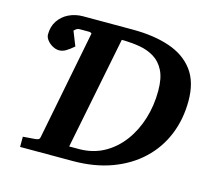

<svg xmlns="http://www.w3.org/2000/svg" viewBox="-98 -788 995 904"><g transform="rotate(15 400.0 -335.5)"><path d="M72.3 0V-49.8L128.9 -54.2Q141.1 -55.2 146.7 -57.9Q152.3 -60.5 154.3 -70.8L258.3 -600.1Q259.3 -604.5 254.2 -606.2Q249 -607.9 245.1 -607.9H198.2Q189.9 -607.9 182.9 -602.5Q175.8 -597.2 173.3 -594.2L201.2 -523.9Q180.2 -505.9 164.1 -496.3Q147.9 -486.8 131.3 -486.8Q115.7 -486.8 99.6 -495.6Q83.5 -504.4 72.8 -518.1Q62 -531.7 62 -545.9Q62 -584.5 80.8 -612.5Q99.6 -640.6 131.1 -655.8Q162.6 -670.9 200.2 -670.9H441.9Q544.9 -670.9 621.3 -645Q697.8 -619.1 740 -562.7Q782.2 -506.3 782.2 -414.1Q782.2 -324.7 751.2 -249Q720.2 -173.3 661.1 -117.7Q602.1 -62 518.1 -31Q434.1 0 328.1 0ZM294.9 -62H346.2Q411.6 -63 464.4 -92Q517.1 -121.1 554.7 -171.4Q592.3 -221.7 612.3 -286.4Q632.3 -351.1 632.3 -422.9Q632.3 -484.9 613.5 -521.7Q594.7 -558.6 563.2 -577.6Q531.7 -596.7 493.7 -603.3Q455.6 -609.9 417 -610.8H404.3Z"/></g></svg>

Font: Charis
Style: Bold Italic
Weight: 700
Italic angle: -11°
Designer: Walt Agee, Miriam Martin, Annie Olsen, Victor Gaultney, Lorna Priest, Alan Ward, Bob Hallissy, Martin Hosken, Sharon Cor
Foundry: SIL Global
Version: Version 7.000